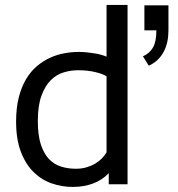

<svg xmlns="http://www.w3.org/2000/svg" viewBox="-20 -737 712 768"><path d="M406.2 -431.6Q391.6 -441.4 360.8 -448.7Q330.1 -456.1 292.5 -456.1Q263.7 -456.1 234.9 -447.5Q206.1 -439 183.1 -416.3Q160.2 -393.6 145.8 -354Q131.3 -314.5 131.3 -252.9Q131.3 -196.3 143.3 -159.4Q155.3 -122.6 176 -100.8Q196.8 -79.1 224.4 -70.6Q252 -62 283.7 -62Q307.1 -62 326.7 -67.9Q346.2 -73.7 361.6 -83Q377 -92.3 388.2 -104Q399.4 -115.7 406.2 -127.9ZM415 0V-44.4Q390.1 -17.6 353.3 -3.4Q316.4 10.7 271 10.7Q227.5 10.7 186.8 -3.4Q146 -17.6 114.3 -48.8Q82.5 -80.1 63.5 -129.9Q44.4 -179.7 44.4 -250.5Q44.4 -305.7 55.2 -347.7Q65.9 -389.6 84.5 -420.7Q103 -451.7 127.7 -472.4Q152.3 -493.2 180.2 -505.9Q208 -518.6 237.3 -523.9Q266.6 -529.3 294.4 -529.3Q310.5 -529.3 327.1 -527.6Q343.8 -525.9 359.1 -523.4Q374.5 -521 386.7 -517.3Q398.9 -513.7 406.2 -510.3V-717.3H490.2V0ZM557.6 -615.7V-715.8H653.8V-615.7Q653.8 -566.4 635.7 -531.7Q615.7 -492.7 575.2 -474.1L551.8 -511.7Q579.1 -523.9 592.3 -547.6Q605.5 -571.3 605.5 -615.7Z"/></svg>

Font: Arian AMU
Style: Regular
Weight: 400
Designer: Ruben Hakobyan (Tarumian)
Foundry: Ruben Hakobyan (Tarumian)
Version: Version 4.003